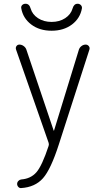

<svg xmlns="http://www.w3.org/2000/svg" viewBox="-20 -752 540 1001"><path d="M358.4 -708Q365.2 -732.4 384.8 -732.4Q394.5 -732.4 401.4 -725.6Q408.2 -718.8 407.2 -709Q398.4 -657.2 355.5 -624.5Q312.5 -591.8 249 -591.8Q185.5 -591.8 142.6 -624.5Q99.6 -657.2 90.8 -709Q88.9 -718.8 95.7 -725.6Q102.5 -732.4 113.3 -732.4Q132.8 -732.4 139.6 -708Q148.4 -676.8 178.2 -657.2Q208 -637.7 249 -637.7Q290 -637.7 319.8 -657.2Q349.6 -676.8 358.4 -708ZM233.4 -7.8 63.5 -494.1Q60.5 -503.9 65.9 -511.7Q71.3 -519.5 81.1 -519.5Q92.8 -519.5 103 -512.2Q113.3 -504.9 117.2 -494.1L259.8 -71.3Q259.8 -70.3 260.7 -70.3Q261.7 -70.3 261.7 -71.3L391.6 -494.1Q395.5 -504.9 405.3 -512.2Q415 -519.5 426.8 -519.5Q436.5 -519.5 442.9 -511.7Q449.2 -503.9 446.3 -494.1L287.1 0Q245.1 130.9 204.1 177.2Q163.1 223.6 90.8 228.5Q82 229.5 75.7 222.7Q69.3 215.8 69.3 207Q69.3 198.2 75.7 191.4Q82 184.6 90.8 183.6Q140.6 179.7 169.9 146Q199.2 112.3 233.4 8.8Q236.3 0 233.4 -7.8Z"/></svg>

Font: Rounded-X Mgen+ 2m light
Style: Regular
Weight: 200
Designer: [Source Han Sans]
Ryoko NISHIZUKA  (kana & ideographs); Paul D. Hunt (Latin, Greek & Cyrillic); Wenlong ZHANG  (bopomofo
Version: Version 1.059.20150602